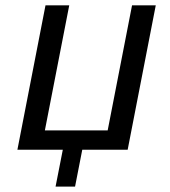

<svg xmlns="http://www.w3.org/2000/svg" viewBox="-20 -567 642 727"><path d="M190.4 139.6H264.2L291.5 0H463.4L569.8 -546.9H480L387.7 -73.2H149.9L242.2 -546.9H152.3L45.9 0H217.8Z"/></svg>

Font: Hack
Style: Oblique
Weight: 400
Italic angle: -12°
Monospace: yes
Designer: Christopher Simpkins
Foundry: Christopher Simpkins
Version: Version 2.010